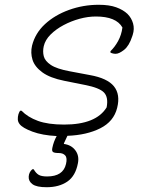

<svg xmlns="http://www.w3.org/2000/svg" viewBox="-20 -559 640 803"><path d="M393 -539Q437 -539 466 -528.5Q495 -518 513 -501Q530 -484 536.5 -461Q543 -438 535 -413L533 -407Q520 -367 499 -350.5Q478 -334 464 -334Q452 -334 442 -339V-345Q460 -362 474 -387.5Q488 -413 492 -444Q466 -490 381 -490Q348 -490 313 -480.5Q278 -471 246 -454Q214 -437 191.5 -414.5Q169 -392 163 -366Q158 -344 163 -324Q168 -304 192.5 -287.5Q217 -271 271 -261L356 -245Q429 -232 456.5 -198Q484 -164 470 -108Q456 -51 399.5 -22.5Q343 6 262 9Q254 25 248 39L247 43Q278 47 295 69.5Q312 92 306 123Q296 177 261.5 200.5Q227 224 175 224Q133 224 116 211.5Q99 199 100 180Q101 161 115 149H121Q130 165 141.5 172Q153 179 177 179Q244 179 256 127Q262 102 253 91.5Q244 81 226 81Q207 81 201.5 76.5Q196 72 199 59Q204 34 217 10Q157 7 115.5 -8.5Q74 -24 62 -40Q55 -49 54.5 -59.5Q54 -70 57 -81Q60 -90 64 -96H70Q96 -69 138.5 -53.5Q181 -38 248 -38Q382 -38 426 -110Q434 -152 415 -172Q396 -192 334 -204L249 -221Q189 -233 157 -256.5Q125 -280 116 -309Q107 -338 114 -368Q127 -420 168 -458Q209 -496 268.5 -517.5Q328 -539 393 -539Z"/></svg>

Font: Recursive Mn Csl St Lt
Style: Italic
Weight: 300
Italic angle: -15°
Monospace: yes
Version: Version 1.079;hotconv 1.0.112;makeotfexe 2.5.65598; ttfautoh